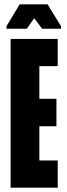

<svg xmlns="http://www.w3.org/2000/svg" viewBox="-20 -868 308 888"><path d="M29 0V-688H247V-562H162V-411H241V-284H162V-126H247V0ZM10 -735V-747L71 -848H200L262 -747V-735H175L138 -784L104 -735Z"/></svg>

Font: Saira UltraCondensed Black
Style: Regular
Weight: 900
Width: 1
Designer: Hector Gatti with collaboration of the Omnibus-Type team
Foundry: Omnibus-Type
Version: Version 1.101